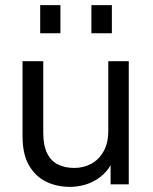

<svg xmlns="http://www.w3.org/2000/svg" viewBox="-20 -720 598 750"><path d="M254 10Q201 10 159 -11Q117 -32 92.5 -75.5Q68 -119 68 -188V-481H149V-202Q149 -151 164.5 -120.5Q180 -90 207.5 -77Q235 -64 270 -64Q306 -64 336 -80Q366 -96 384.5 -128.5Q403 -161 403 -209V-481H483V0H412V-130H435Q424 -89 404 -62Q384 -35 358 -19Q332 -3 305 3.5Q278 10 254 10ZM337 -590V-700H417V-590ZM137 -590V-700H216V-590Z"/></svg>

Font: SUSE
Style: Regular
Weight: 400
Designer: Rene Bieder
Foundry: SUSE
Version: Version 1.000